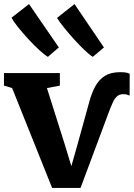

<svg xmlns="http://www.w3.org/2000/svg" viewBox="-24 -915 658 943"><path d="M232 8 35.5 -482.5 -4.5 -494.5V-556H270V-494.5L206.5 -482.5L293 -209L326.5 -99L358.5 -212L415 -416.5Q427 -460.5 445 -492.8Q463 -525 492 -542.8Q521 -560.5 565.5 -560.5Q588 -560.5 598 -558Q608 -555.5 613 -552.5L612.5 -445.5Q607 -448 598.8 -450.5Q590.5 -453 580 -452.5Q562 -452 550.5 -441.5Q539 -431 531.5 -415Q524 -399 517 -381.5L371.5 8ZM210.5 -636Q194 -646 168 -670Q142 -694 114.2 -724Q86.5 -754 64.2 -782Q42 -810 32.5 -828L118.5 -895L265 -682L211.5 -636ZM431.5 -636Q415 -646 390.5 -669.5Q366 -693 339.5 -722.2Q313 -751.5 290.5 -779.5Q268 -807.5 256 -827L342 -895L486.5 -682L432 -636Z"/></svg>

Font: Merriweather ExtraBold
Style: Regular
Weight: 800
Version: Version 2.100